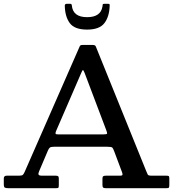

<svg xmlns="http://www.w3.org/2000/svg" viewBox="-20 -992 912 1012"><path d="M0 -22V-51.5Q0 -66 15.5 -66H81Q96.5 -66 101 -71Q105.5 -76 110 -86L400.5 -748.5Q403.5 -755 414 -755H469.5Q482 -755 485 -747L751 -89.5Q756 -77 759 -71.5Q762 -66 779.5 -66H857Q867.5 -66 870 -63.5Q872.5 -61 872.5 -50V-18Q872.5 -6 870 -3Q867.5 0 855.5 0H539.5Q529 0 524.5 -2.8Q520 -5.5 520 -17V-49.5Q520 -60.5 524.2 -63.2Q528.5 -66 538.5 -66H612Q625.5 -66 625.8 -71.5Q626 -77 623 -85L582.5 -193Q576.5 -209 572.2 -213.8Q568 -218.5 545 -218.5H266Q249.5 -218.5 243.8 -214.8Q238 -211 233 -199.5L186.5 -90Q181 -78 183.2 -72Q185.5 -66 201.5 -66H273.5Q283 -66 286.5 -63Q290 -60 290 -50.5V-16.5Q290 -4.5 287.5 -2.2Q285 0 273 0H26Q11 0 5.5 -3Q0 -6 0 -22ZM409 -609.5 275 -300Q271.5 -290.5 273 -287Q274.5 -283.5 289 -283.5H521.5Q543.5 -283.5 544.5 -287.8Q545.5 -292 539.5 -307.5L426 -607.5Q420 -622.5 417.2 -622.5Q414.5 -622.5 409 -609.5ZM439 -836Q373 -836 347.8 -870.2Q322.5 -904.5 321.5 -962.5Q321.5 -972 333 -972H349.5Q358 -972 358.5 -964Q364 -901.5 439 -901.5Q511 -901.5 520 -957.5Q521.5 -964.5 521.5 -968.2Q521.5 -972 530.5 -972H548Q556 -972 557.2 -969.8Q558.5 -967.5 558 -960Q556 -903.5 530 -869.8Q504 -836 439 -836Z"/></svg>

Font: Besley* Medium
Style: Regular
Weight: 500
Designer: Owen Earl
Foundry: indestructible type*
Version: Version 3.000; ttfautohint (v1.8.3)